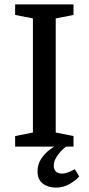

<svg xmlns="http://www.w3.org/2000/svg" viewBox="-20 -668 405 875"><path d="M49 0V-48L130 -64V-584L49 -600V-648H315V-600L234 -584V-64L315 -48V0ZM235 187Q199 187 175 168.5Q151 150 151 113Q151 81 167.5 56Q184 31 208 13Q232 -5 255 -16H301Q285 -5 267.5 11.5Q250 28 237.5 47.5Q225 67 225 87Q225 104 234.5 113.5Q244 123 263 123Q277 123 292 117Q307 111 321 103L341 136Q328 152 299 169.5Q270 187 235 187Z"/></svg>

Font: Faustina Light Medium
Style: Regular
Weight: 500
Version: Version 1.200